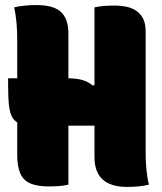

<svg xmlns="http://www.w3.org/2000/svg" viewBox="-20 -729 640 758"><path d="M36 -700Q57 -705 78.5 -707Q100 -709 123 -709Q192 -709 221 -681.5Q250 -654 250 -598Q250 -524 250 -449Q250 -374 250 -299.5Q250 -225 250 -150Q250 -75 250 0Q232 4 213.5 5.5Q195 7 173 7Q128 7 100.5 -4.5Q73 -16 60.5 -43.5Q48 -71 48 -117Q48 -184 48 -258.5Q48 -333 48 -412Q48 -491 48 -570Q48 -609 45 -641Q42 -673 36 -700ZM12 -420H244Q280 -420 303.5 -413.5Q327 -407 347 -391L401 -415V-233H121Q85 -233 63 -239.5Q41 -246 30 -263.5Q19 -281 15.5 -312.5Q12 -344 12 -393ZM568 0Q547 5 525.5 7Q504 9 481 9Q439 9 410.5 -4Q382 -17 367.5 -43Q353 -69 353 -108Q353 -181 353 -255Q353 -329 353 -403Q353 -477 353 -551Q353 -625 353 -700Q372 -704 391 -705.5Q410 -707 431 -707Q460 -707 483 -701.5Q506 -696 522.5 -683Q539 -670 547 -651Q555 -632 555 -605Q555 -552 555 -495Q555 -438 555 -377.5Q555 -317 555 -255Q555 -193 555 -131Q555 -92 558 -60Q561 -28 568 0Z"/></svg>

Font: Recursive Monospace Casual Black
Style: Regular
Weight: 900
Version: Version 1.047